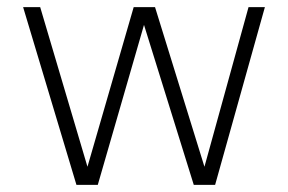

<svg xmlns="http://www.w3.org/2000/svg" viewBox="-20 -520 810 540"><path d="M385 -450 255 0H195L45 -500H93L226 -51L356 -500H416L555 -51L679 -500H725L585 0H525Z"/></svg>

Font: Retni Sans Light
Style: Regular
Weight: 300
Designer: Vitaly Kuzmin
Foundry: ParaType Ltd.
Version: Version 1.00;March 2, 2019;FontCreator 11.5.0.2425 64-bit; t